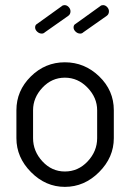

<svg xmlns="http://www.w3.org/2000/svg" viewBox="-20 -722 508 749"><path d="M246 -660 155 -596Q150 -591 143 -591Q133 -591 125 -598.5Q117 -606 117 -615Q117 -625 125 -629L221 -698Q225 -702 232 -702Q241 -702 248 -694.5Q255 -687 255 -678Q255 -666 246 -660ZM396 -660 305 -596Q300 -591 293 -591Q283 -591 275 -598.5Q267 -606 267 -615Q267 -625 275 -629L371 -698Q375 -702 382 -702Q391 -702 398 -694.5Q405 -687 405 -678Q405 -666 396 -660ZM424 -292V-183Q424 -108 366.5 -50.5Q309 7 233 7Q158 7 101 -50.5Q44 -108 44 -183V-292Q44 -368 100 -423.5Q156 -479 233 -479Q310 -479 367 -424Q424 -369 424 -292ZM359 -183V-292Q359 -341 321.5 -380Q284 -419 233 -419Q182 -419 145.5 -380Q109 -341 109 -292V-183Q109 -132 145.5 -92.5Q182 -53 233 -53Q285 -53 322 -92.5Q359 -132 359 -183Z"/></svg>

Font: Dosis
Style: Book
Weight: 400
Designer: EdgarTolentino, PabloImpallari, IginoMarini
Foundry: EdgarTolentino, PabloImpallari, IginoMarini
Version: Version 1.007